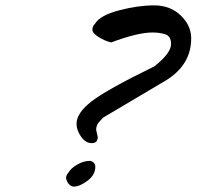

<svg xmlns="http://www.w3.org/2000/svg" viewBox="-20 -689 732 715"><path d="M547 -568Q493 -568 394 -531Q369 -537 346.5 -551.5Q324 -566 324 -578.5Q324 -591 334 -601Q353 -632 423.5 -650.5Q494 -669 554 -669Q614 -669 653 -631.5Q692 -594 692 -546Q692 -447 597 -389L364 -251Q362 -249 357.5 -244Q353 -239 351 -237Q349 -235 346 -231Q343 -227 342 -224Q338 -215 338 -206L344 -179Q344 -156 321.5 -156Q299 -156 282 -180Q265 -204 265 -228Q265 -268 321 -311.5Q377 -355 555 -442Q617 -491 617 -525Q617 -556 593 -562Q574 -568 547 -568ZM335 -68Q335 -84 317 -90Q293 -90 272 -78.5Q251 -67 242 -56L233 -44Q226 -36 226 -25Q229 -12 236 -4Q243 4 253 6Q277 6 306 -16Q335 -38 335 -68Z"/></svg>

Font: Mr Dafoe
Style: Regular
Weight: 400
Designer: Alejandro Paul
Foundry: Alejandro Paul
Version: Version 1.000